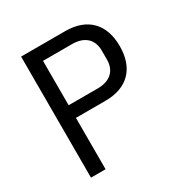

<svg xmlns="http://www.w3.org/2000/svg" viewBox="-162 -829 923 959"><g transform="rotate(-30 300.0 -349.0)"><path d="M174 0V-296.2H344.1C473 -296.2 543 -371.1 543 -497.2C543 -622.9 473 -698.2 344.1 -698.2H89.8V0ZM174 -369V-625H342C411.9 -625 453.8 -588.1 453.8 -523.1V-470.9C453.8 -405.9 411.9 -369 342 -369Z"/></g></svg>

Font: Margiela Mono
Style: Regular
Weight: 400
Designer: Mike Abbink, Paul van der Laan, Pieter van Rosmalen
Foundry: Bold Monday
Version: Version 2.003 2021